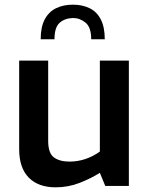

<svg xmlns="http://www.w3.org/2000/svg" viewBox="-20 -795 633 821"><path d="M218 6Q144 6 103 -35.5Q62 -77 62 -157V-536H186V-193Q186 -140 210.5 -122Q235 -104 277 -104Q312 -104 345 -115Q378 -126 407 -147V-536H531V0H430L407 -56Q369 -32 320.5 -13Q272 6 218 6ZM292 -775Q332 -775 363 -760Q394 -745 411 -712Q428 -679 428 -627H370Q370 -678 346 -698Q322 -718 292 -718Q257 -717 235 -697.5Q213 -678 213 -627H154Q154 -680 171.5 -712.5Q189 -745 220 -760Q251 -775 292 -775Z"/></svg>

Font: Exo Thin SemiBold
Style: Regular
Weight: 600
Version: Version 2.000